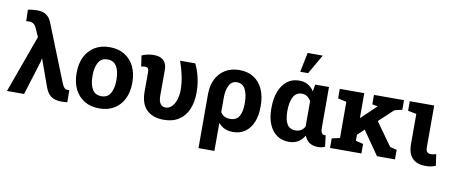

<svg xmlns="http://www.w3.org/2000/svg" viewBox="-80 -1141 4013 1694"><g transform="rotate(10 1926.5 -294.0)"><path d="M491.2 8.8Q431.6 8.8 397.5 -16.8Q363.3 -42.5 344.2 -98.6L259.8 -333.5H256.8L251 -304.2L156.7 0H3.4L189.9 -515.6L155.3 -592.8Q135.7 -637.2 92.3 -637.2Q83.5 -637.2 77.1 -637Q70.8 -636.7 63.5 -635.7L60.5 -737.3Q75.2 -741.7 98.9 -744.4Q122.6 -747.1 142.6 -747.1Q193.4 -747.1 224.1 -726.3Q254.9 -705.6 271.5 -665L476.1 -153.3Q486.3 -128.4 497.8 -115.2Q509.3 -102.1 527.3 -102.1Q532.7 -102.1 536.4 -102.1Q540 -102.1 543.9 -102.5L544.9 5.4Q534.2 6.8 521 7.8Q507.8 8.8 491.2 8.8Z M831.1 10.3Q752.4 10.3 696.5 -23.9Q640.6 -58.1 610.8 -118.9Q581.1 -179.7 581.1 -258.8V-269Q581.1 -347.7 610.8 -408.4Q640.6 -469.2 696.5 -503.7Q752.4 -538.1 830.1 -538.1Q908.2 -538.1 964.1 -503.9Q1020 -469.7 1049.8 -408.9Q1079.6 -348.1 1079.6 -269V-258.8Q1079.6 -179.7 1049.8 -118.9Q1020 -58.1 964.4 -23.9Q908.7 10.3 831.1 10.3ZM831.1 -99.1Q886.2 -99.1 911.9 -143.1Q937.5 -187 937.5 -258.8V-269Q937.5 -339.4 911.6 -383.8Q885.7 -428.2 830.1 -428.2Q774.4 -428.2 749 -383.8Q723.6 -339.4 723.6 -269V-258.8Q723.6 -186.5 749 -142.8Q774.4 -99.1 831.1 -99.1Z M1408.2 10.3Q1310.1 10.3 1255.1 -43Q1200.2 -96.2 1200.2 -204.6V-383.3Q1200.2 -405.3 1191.7 -414.1Q1183.1 -422.9 1165 -422.9Q1157.2 -422.9 1148.2 -420.9Q1139.2 -418.9 1132.3 -417.5L1117.7 -514.2Q1136.2 -523.9 1166.3 -530.8Q1196.3 -537.6 1226.1 -537.6Q1281.7 -537.6 1312.3 -509.3Q1342.8 -481 1342.8 -423.3L1342.3 -197.3Q1342.3 -145.5 1359.1 -122.3Q1376 -99.1 1405.3 -99.1Q1437 -99.1 1460.7 -122.6Q1484.4 -146 1497.8 -186.3Q1511.2 -226.6 1511.2 -276.4Q1510.7 -338.4 1497.3 -401.4Q1483.9 -464.4 1461.4 -528.3H1597.2Q1622.1 -477.5 1637.7 -414.3Q1653.3 -351.1 1653.3 -276.4Q1653.3 -191.4 1626.2 -126.7Q1599.1 -62 1544.4 -25.9Q1489.7 10.3 1408.2 10.3Z M1754.9 203.1V-281.7Q1754.9 -358.4 1784.2 -416Q1813.5 -473.6 1866.7 -505.9Q1919.9 -538.1 1991.7 -538.1Q2068.8 -538.1 2122.1 -503.4Q2175.3 -468.8 2203.1 -406Q2231 -343.3 2231 -259.8V-249.5Q2231 -171.4 2207 -113Q2183.1 -54.7 2137.9 -22.2Q2092.8 10.3 2029.3 10.3Q1985.8 10.3 1953.4 -4.6Q1920.9 -19.5 1897.5 -47.9V203.1ZM1984.4 -99.1Q2040 -99.1 2064.2 -139.6Q2088.4 -180.2 2088.4 -249.5V-259.8Q2088.4 -336.4 2064.5 -382.3Q2040.5 -428.2 1989.3 -428.2Q1942.9 -428.2 1920.2 -385.3Q1897.5 -342.3 1897.5 -272.9V-145Q1924.3 -99.1 1984.4 -99.1Z M2528.3 10.3Q2465.8 10.3 2420.7 -22.2Q2375.5 -54.7 2351.3 -113Q2327.1 -171.4 2327.1 -249.5V-259.8Q2327.1 -343.3 2351.3 -405.8Q2375.5 -468.3 2420.4 -503.2Q2465.3 -538.1 2528.3 -538.1Q2573.7 -538.1 2606 -519.3Q2638.2 -500.5 2661.1 -465.8L2671.9 -527.8H2795.4V-168.5Q2795.4 -131.8 2804.7 -117.2Q2814 -102.5 2830.1 -102.5Q2836.4 -102.5 2840.3 -104.5L2852.5 -2.4Q2836.4 4.9 2821.5 7.6Q2806.6 10.3 2790.5 10.3Q2699.2 10.3 2668.5 -69.8Q2645 -30.8 2611.1 -10.3Q2577.1 10.3 2528.3 10.3ZM2569.8 -99.1Q2624.5 -99.1 2652.8 -148.4V-375.5Q2624 -428.2 2571.8 -428.2Q2518.6 -428.2 2494.4 -381.6Q2470.2 -335 2470.2 -259.8V-249.5Q2470.2 -179.7 2493.4 -139.4Q2516.6 -99.1 2569.8 -99.1ZM2522 -616.2 2557.6 -791H2692.9L2592.8 -616.2Z M2897.5 0V-85.4L2968.8 -101.6V-425.8L2892.1 -442.4V-528.3H3111.3V-304.2L3246.6 -433.1L3248 -434.6L3198.2 -443.4V-528.3H3467.3V-442.4L3399.4 -426.3L3271.5 -306.6L3418.5 -100.6L3479.5 -85.4V0H3318.4L3170.9 -211.9L3111.3 -155.8V-101.6L3178.7 -85.4V0Z M3753.4 10.3Q3676.8 10.3 3636 -31.5Q3595.2 -73.2 3595.2 -158.7V-427.7L3519 -442.4V-528.3H3737.8V-156.7Q3737.8 -125 3748.5 -112.8Q3759.3 -100.6 3782.2 -100.6Q3796.4 -100.6 3804.7 -102.3Q3813 -104 3829.6 -109.4L3844.2 -6.8Q3821.3 2.9 3800.8 6.6Q3780.3 10.3 3753.4 10.3Z"/></g></svg>

Font: Roboto Slab
Style: Bold
Weight: 700
Designer: Google
Version: Version 2.000; ttfautohint (v1.8.1.43-b0c9)